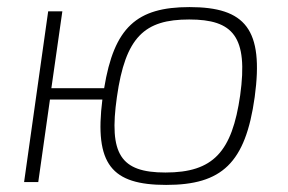

<svg xmlns="http://www.w3.org/2000/svg" viewBox="-20 -514 812 542"><path d="M515 -494C366 -494 302 -437 274 -265H125L156 -482H116L48 0H88L121 -233H269C246 -50 295 8 449 8C606 8 673 -53 699 -240C725 -431 673 -494 515 -494ZM658 -245C635 -85 582 -27 447 -27C320 -27 287 -79 310 -240C334 -410 388 -459 514 -459C638 -459 681 -411 658 -245Z"/></svg>

Font: Exo 2 Extra Light
Style: Italic
Weight: 250
Italic angle: -8°
Designer: Natanael Gama
Version: Version 1.001;PS 001.001;hotconv 1.0.88;makeotf.lib2.5.64775